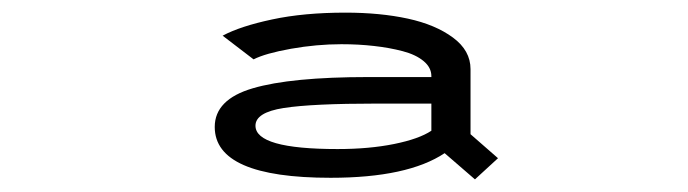

<svg xmlns="http://www.w3.org/2000/svg" viewBox="-20 -726 1090 304"><path d="M732 -442 684 -483.5Q625.5 -444.5 503.5 -444.5Q320 -444.5 320 -525Q320 -568.5 380.2 -586.2Q440.5 -604 563.5 -604H663V-605.5Q663 -619 650.8 -629.2Q638.5 -639.5 617.5 -645Q596.5 -650.5 572.2 -653.2Q548 -656 520.5 -656Q481.5 -656 440.8 -648.8Q400 -641.5 381.5 -632L332.5 -669.5Q360.5 -684.5 410.8 -695.2Q461 -706 527 -706Q582 -706 625.8 -696.5Q669.5 -687 697.2 -666.5Q725 -646 725 -616.5V-513.5L768.5 -475.5ZM514.5 -490Q564.5 -490 604 -498Q643.5 -506 663 -519V-562H577.5Q474 -562 429.2 -555Q384.5 -548 384.5 -527Q384.5 -490 514.5 -490Z"/></svg>

Font: League Mono Extended
Style: Regular
Weight: 400
Width: 9
Designer: Tyler Finck
Foundry: The League of Moveable Type / Tyler Finck
Version: Version 2.210